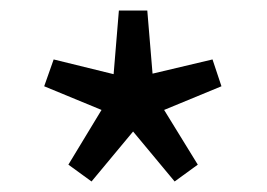

<svg xmlns="http://www.w3.org/2000/svg" viewBox="-20 -816 507 365"><path d="M312 -471 233 -566 154 -471 110 -503 173 -607 64 -652 82 -703 196 -675 206 -796H260L270 -676L384 -703L401 -652L292 -607L356 -503Z"/></svg>

Font: Source Han Sans & Saira Hybrid
Style: Regular
Weight: 400
Designer: Ryoko NISHIZUKA 西塚涼子 (kana & ideographs); Paul D. Hunt (Latin, Greek & Cyrillic); Wenlong ZHANG 张文龙 (bopomofo); Sandoll 
Foundry: Adobe Systems Incorporated
Version: Version 1.00;August 2, 2021;FontCreator 13.0.0.2675 64-bit